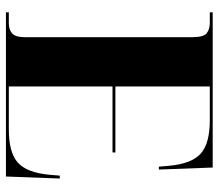

<svg xmlns="http://www.w3.org/2000/svg" viewBox="-66 -688 754 663"><g transform="rotate(90 311.5 -357.0)"><path d="M23 0V-10H61Q83 -10 96 -21.5Q109 -33 109 -67V-642Q109 -683 95 -693.5Q81 -704 60 -704H23V-714H559L566 -528H556L553 -563Q546 -641 511 -672.5Q476 -704 396 -704H279V-378H507V-368H279V-10H428Q508 -10 542.5 -41.5Q577 -73 584 -151L587 -186H597L590 0Z"/></g></svg>

Font: Noto Serif Display SemiCondensed ExtraBold
Style: Regular
Weight: 800
Width: 4
Designer: Monotype Design Team
Foundry: Monotype Imaging Inc.
Version: Version 2.009